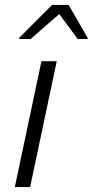

<svg xmlns="http://www.w3.org/2000/svg" viewBox="-20 -758 375 778"><path d="M58 -605 57 -600H104L220 -701L295 -600H335V-605L258 -738H191ZM148 -510 40 0H102L210 -510Z"/></svg>

Font: Saira UNSAM Light Italic
Style: Regular
Weight: 300
Italic angle: -12°
Designer: Hector Gatti with collaboration of the Omnibus-Type team
Foundry: Omnibus-Type
Version: Version 0.072;PS 000.072;hotconv 1.0.88;makeotf.lib2.5.64775